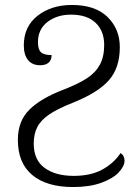

<svg xmlns="http://www.w3.org/2000/svg" viewBox="-20 -744 564 774"><path d="M52 -180Q52 -256 98.5 -302Q145 -348 237 -383Q296 -406 330.5 -428.5Q365 -451 382.5 -483Q400 -515 400 -563Q400 -619 365.5 -652Q331 -685 266 -685Q210 -685 171.5 -655.5Q133 -626 133 -574Q133 -545 145 -533.5Q157 -522 188 -522Q188 -502 176 -491.5Q164 -481 142 -481Q110 -481 93 -502Q76 -523 76 -561Q76 -637 131.5 -680.5Q187 -724 270 -724Q364 -724 413.5 -675.5Q463 -627 463 -554Q463 -470 418.5 -420Q374 -370 274 -330Q213 -306 179 -283Q145 -260 130.5 -232Q116 -204 116 -165Q116 -99 160 -67Q204 -35 277 -35Q346 -35 392.5 -60.5Q439 -86 466 -127Q482 -117 482 -96Q482 -74 458.5 -49Q435 -24 388 -7Q341 10 275 10Q168 10 110 -38.5Q52 -87 52 -180Z"/></svg>

Font: Noto Serif Light
Style: Regular
Weight: 300
Designer: Monotype Design Team
Foundry: Monotype Imaging Inc.
Version: Version 1.001